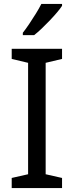

<svg xmlns="http://www.w3.org/2000/svg" viewBox="-20 -964 379 984"><path d="M298 0H40V-52L124 -71V-642L40 -662V-714H298V-662L214 -642V-71L298 -52ZM298 -944V-934Q289 -920 272 -900Q255 -880 234.5 -858.5Q214 -837 193.5 -817.5Q173 -798 155 -784H97V-796Q112 -815 129.5 -841Q147 -867 164 -894.5Q181 -922 192 -944Z"/></svg>

Font: Noto Sans Cherokee
Style: Regular
Weight: 400
Designer: Monotype Design Team
Foundry: Monotype Imaging Inc.
Version: Version 2.001